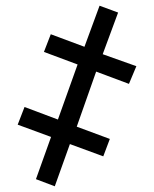

<svg xmlns="http://www.w3.org/2000/svg" viewBox="-20 -651 540 673"><path d="M172 2 225 -146 342 -103 365 -164 249 -207 317 -400 432 -357 458 -419 340 -461 394 -607 329 -631 276 -487 158 -531 134 -469 252 -425 183 -232 66 -276 42 -214 159 -171 106 -23Z"/></svg>

Font: Noto Sans Mono ExtraCondensed
Style: Regular
Weight: 400
Width: 2
Designer: Monotype Design Team
Foundry: Monotype Imaging Inc.
Version: Version 2.014